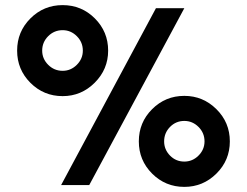

<svg xmlns="http://www.w3.org/2000/svg" viewBox="-20 -723 965 751"><path d="M219 1 590 -691H701L329 1ZM701 -348Q774 -348 826.5 -296Q879 -244 879 -170Q879 -96 826.5 -44Q774 8 701 8Q627 8 575 -44Q523 -96 523 -170Q523 -244 575 -296Q627 -348 701 -348ZM403 -525Q403 -452 350.5 -399.5Q298 -347 225 -347Q151 -347 99 -399Q47 -451 47 -525Q47 -599 99 -651Q151 -703 225 -703Q299 -703 351 -651Q403 -599 403 -525ZM145 -525Q145 -493 168.5 -469.5Q192 -446 225 -446Q257 -446 280.5 -469.5Q304 -493 304 -525Q304 -558 280.5 -581.5Q257 -605 225 -605Q192 -605 168.5 -581.5Q145 -558 145 -525ZM622 -170Q622 -138 645 -114.5Q668 -91 701 -91Q733 -91 756.5 -114.5Q780 -138 780 -170Q780 -203 756.5 -226.5Q733 -250 701 -250Q668 -250 645 -226.5Q622 -203 622 -170Z"/></svg>

Font: Hind SemiBold
Style: Regular
Weight: 600
Designer: Manushi Parikh, Satya Rajpurohit
Foundry: Indian Type Foundry
Version: Version 2.001;PS 1.0;hotconv 1.0.79;makeotf.lib2.5.61930; tt